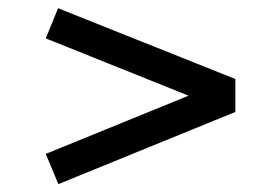

<svg xmlns="http://www.w3.org/2000/svg" viewBox="-20 -608 695 476"><path d="M464.5 -364 93.5 -512.8 124 -587.7 563.5 -412V-330.5L124.7 -151.5L93.5 -226.5L464.5 -377.7Z"/></svg>

Font: Savate ExtraLight
Style: Regular
Weight: 200
Designer: Max Esnée
Foundry: Plomb Type
Version: Version 2.000